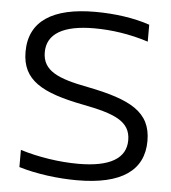

<svg xmlns="http://www.w3.org/2000/svg" viewBox="-51 -725 694 780"><g transform="rotate(5 296.5 -335.0)"><path d="M529 -577V-646C465 -668 386 -679 306 -679C134 -679 38 -619 38 -493C38 -377 120 -332 290 -299C420 -274 485 -248 485 -171C485 -97 420 -58 291 -58C213 -58 128 -71 54 -94V-24C126 -2 214 9 292 9C472 9 563 -54 563 -175C563 -293 479 -337 302 -372C180 -395 116 -422 116 -498C116 -573 182 -612 308 -612C379 -612 455 -601 529 -577Z"/></g></svg>

Font: LT Wave Alt Light
Style: Regular
Weight: 300
Designer: Daniel Lyons
Version: Version 2.5 (Glyphs App)